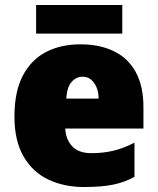

<svg xmlns="http://www.w3.org/2000/svg" viewBox="-20 -741 635 771"><path d="M303 -563Q381 -563 438 -535Q495 -507 525.5 -451Q556 -395 556 -310V-225H242Q244 -182 269.5 -154Q295 -126 347 -126Q396 -126 436.5 -136Q477 -146 520 -168V-31Q483 -10 436.5 0Q390 10 317 10Q238 10 175 -19.5Q112 -49 75 -112Q38 -175 38 -273Q38 -373 71.5 -437Q105 -501 164.5 -532Q224 -563 303 -563ZM312 -433Q286 -433 267.5 -412Q249 -391 246 -345H376Q376 -370 368 -389.5Q360 -409 346 -421Q332 -433 312 -433ZM471 -721V-606H125V-721Z"/></svg>

Font: Noto Sans Display Black
Style: Regular
Weight: 900
Designer: Monotype Design Team
Foundry: Monotype Imaging Inc.
Version: Version 2.003